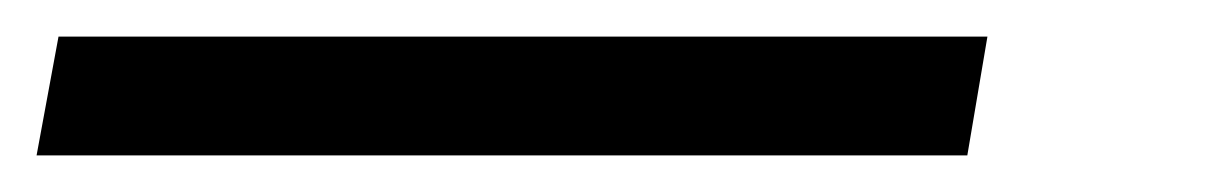

<svg xmlns="http://www.w3.org/2000/svg" viewBox="-30 15 666 105"><path d="M-10 100 2 35H510L499 100Z"/></svg>

Font: DM Sans 28pt Light
Style: Italic
Weight: 300
Italic angle: -10°
Version: Version 4.004;gftools[0.9.30]